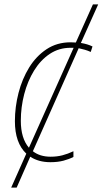

<svg xmlns="http://www.w3.org/2000/svg" viewBox="-20 -730 468 876"><path d="M31 126 100 -29Q48 -78 48 -177Q48 -242 64.5 -306Q81 -370 113 -422Q145 -474 192.5 -505.5Q240 -537 302 -537Q314 -537 326 -536L404 -710H428L349 -534Q380 -529 402 -518L394 -493Q381 -499 367 -503Q353 -507 339 -510L130 -40Q162 -15 211 -15Q240 -15 265 -21.5Q290 -28 315 -40V-14Q296 -4 270 3Q244 10 210 10Q156 10 118 -15L56 126ZM75 -179Q75 -99 112 -56L316 -512Q309 -512 302 -512Q249 -512 207 -484Q165 -456 135.5 -408Q106 -360 90.5 -300.5Q75 -241 75 -179Z"/></svg>

Font: Noto Sans SemiCondensed Thin
Style: Italic
Weight: 100
Width: 4
Italic angle: -12°
Designer: Monotype Design Team
Foundry: Monotype Imaging Inc.
Version: Version 2.013; ttfautohint (v1.8.4.7-5d5b)